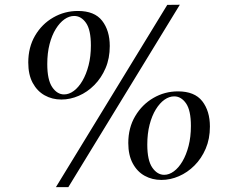

<svg xmlns="http://www.w3.org/2000/svg" viewBox="-20 -768 956 788"><path d="M232 -359.5Q194 -359.5 163.2 -376.8Q132.5 -394 114.2 -427.8Q96 -461.5 96 -511.5Q96 -574 124 -621.8Q152 -669.5 198.5 -696.2Q245 -723 300 -723Q368 -723 399.2 -682.8Q430.5 -642.5 430.5 -579Q430.5 -528.5 413.2 -488.2Q396 -448 367.2 -419Q338.5 -390 303.2 -374.8Q268 -359.5 232 -359.5ZM243 -380.5Q263.5 -380.5 283 -395Q302.5 -409.5 318.2 -436.2Q334 -463 343.5 -499.8Q353 -536.5 353 -581Q353 -645.5 333 -674Q313 -702.5 284.5 -702.5Q264 -702.5 244.5 -688.8Q225 -675 209 -649.2Q193 -623.5 183.5 -587Q174 -550.5 174 -505Q174 -440.5 194.2 -410.5Q214.5 -380.5 243 -380.5ZM666.5 -748 718 -748.5 260.5 0H209.5ZM642.5 -29.5Q604.5 -29.5 573.8 -46.5Q543 -63.5 524.8 -97.5Q506.5 -131.5 506.5 -181Q506.5 -243.5 534.8 -291.2Q563 -339 609.5 -366Q656 -393 710.5 -393Q778.5 -393 810 -352.8Q841.5 -312.5 841.5 -248.5Q841.5 -198 824.2 -157.8Q807 -117.5 778.2 -88.8Q749.5 -60 714.2 -44.8Q679 -29.5 642.5 -29.5ZM654 -50.5Q674 -50.5 693.5 -64.8Q713 -79 728.8 -105.8Q744.5 -132.5 754 -169.2Q763.5 -206 763.5 -251Q763.5 -315 743.5 -343.8Q723.5 -372.5 695 -372.5Q674.5 -372.5 655 -358.8Q635.5 -345 619.5 -319Q603.5 -293 594 -256.5Q584.5 -220 584.5 -174.5Q584.5 -110 605 -80.2Q625.5 -50.5 654 -50.5Z"/></svg>

Font: Merriweather 144pt
Style: Italic
Weight: 400
Italic angle: -7.8°
Version: Version 2.101